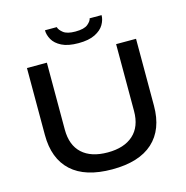

<svg xmlns="http://www.w3.org/2000/svg" viewBox="-125 -988 1080 1117"><g transform="rotate(-15 415.5 -429.5)"><path d="M415 -748Q352 -748 314.5 -767Q277 -786 261 -814.5Q245 -843 245 -871H316Q320 -854 342.5 -836Q365 -818 415 -818Q468 -818 490 -836.5Q512 -855 514 -871H586Q586 -843 569.5 -814.5Q553 -786 515 -767Q477 -748 415 -748ZM415 12Q253 12 170 -64Q87 -140 87 -283V-686H207V-283Q207 -189 261 -139.5Q315 -90 415 -90Q514 -90 569 -139.5Q624 -189 624 -283V-686H744V-283Q744 -140 660.5 -64Q577 12 415 12Z"/></g></svg>

Font: Archivo SemiExpanded Medium
Style: Regular
Weight: 500
Width: 6
Designer: Hector Gatti
Foundry: Omnibus-Type
Version: Version 2.001; ttfautohint (v1.8.3)